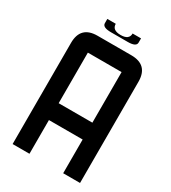

<svg xmlns="http://www.w3.org/2000/svg" viewBox="-235 -1117 1096 1233"><g transform="rotate(30 312.5 -500.0)"><path d="M187.5 -250V0H62.5V-750Q62.5 -875 187.5 -875H437.5Q562.5 -875 562.5 -750V0H437.5V-250ZM187.5 -375H437.5V-750H187.5ZM250 -937.5Q187.5 -937.5 187.5 -968.8V-1000H250Q250 -953.1 312.5 -953.1Q375 -953.1 375 -1000H437.5V-968.8Q437.5 -937.5 375 -937.5Z"/></g></svg>

Font: Oldtimer
Style: Regular
Weight: 400
Designer: GGBotNet
Foundry: GGBotNet
Version: 1.00